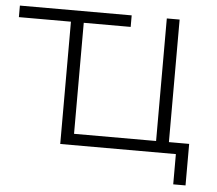

<svg xmlns="http://www.w3.org/2000/svg" viewBox="-48 -575 842 746"><g transform="rotate(5 373.0 -202.0)"><path d="M702 -44V118H654V0H203V-477H0V-522H436V-477H253V-44H573V-522H623V-44Z"/></g></svg>

Font: Montserrat Alternates Light
Style: Regular
Weight: 300
Designer: Julieta Ulanovsky
Foundry: Julieta Ulanovsky
Version: Version 7.200